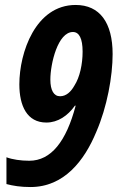

<svg xmlns="http://www.w3.org/2000/svg" viewBox="-20 -744 474 774"><path d="M103 10C238 10 320 -96 368 -212C412 -313 434 -437 434 -526C434 -653 382 -724 285 -724C123 -724 58 -532 58 -404C58 -317 89 -250 167 -250C213 -250 253 -277 282 -318H285C247 -174 186 -96 98 -96C64 -96 30 -101 6 -110V-2C33 5 62 10 103 10ZM222 -356C197 -356 183 -380 183 -423C183 -487 213 -615 274 -615C299 -615 313 -589 313 -536C313 -486 302 -433 280 -399C266 -374 247 -356 222 -356Z"/></svg>

Font: Noto Sans ExtraCondensed
Style: Bold Italic
Weight: 700
Width: 2
Italic angle: -12°
Designer: Monotype Design Team
Foundry: Monotype Imaging Inc.
Version: Version 2.013